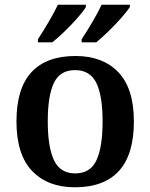

<svg xmlns="http://www.w3.org/2000/svg" viewBox="-20 -786 639 816"><path d="M298 10Q183 10 116.5 -59.5Q50 -129 50 -270Q50 -410 113.5 -479Q177 -548 301 -548Q417 -548 483 -479Q549 -410 549 -270Q549 -129 485.5 -59.5Q422 10 298 10ZM300 -49Q364 -49 390 -105Q416 -161 416 -270Q416 -379 389.5 -433.5Q363 -488 299 -488Q235 -488 209 -433.5Q183 -379 183 -270Q183 -161 209.5 -105Q236 -49 300 -49ZM327 -619Q348 -651 372 -691.5Q396 -732 412 -766H532V-756Q521 -739 495.5 -710Q470 -681 440.5 -652.5Q411 -624 389 -606H327ZM141 -619Q162 -651 186 -691.5Q210 -732 226 -766H345V-756Q335 -739 309.5 -710Q284 -681 254.5 -652.5Q225 -624 202 -606H141Z"/></svg>

Font: Noto Serif NP Hmong SemiBold
Style: Regular
Weight: 600
Designer: Dalton Maag Ltd
Foundry: Dalton Maag Ltd
Version: Version 1.001; ttfautohint (v1.8.4.7-5d5b)